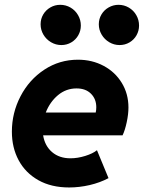

<svg xmlns="http://www.w3.org/2000/svg" viewBox="-20 -786 609 813"><path d="M30.3 -228.5Q30.3 -308.1 66.9 -378.4Q103.5 -448.7 167.7 -491Q231.9 -533.2 310.1 -533.2Q370.1 -533.2 418.9 -507.1Q467.8 -481 495.8 -434.8Q523.9 -388.7 523.9 -330.6Q523.9 -302.7 516.6 -268.6Q509.3 -234.4 499 -212.9H162.6Q169.9 -168 200.7 -141.8Q231.4 -115.7 278.3 -115.7Q308.6 -115.7 340.8 -125.7Q373 -135.7 390.6 -149.9L439.5 -31.7Q403.8 -12.7 359.9 -2.4Q315.9 7.8 272.9 7.8Q197.3 7.8 142.6 -22.9Q87.9 -53.7 59.1 -107.2Q30.3 -160.6 30.3 -228.5ZM385.3 -309.6Q387.7 -319.3 387.7 -332Q387.7 -366.7 365.2 -389.2Q342.8 -411.6 304.2 -411.6Q259.8 -411.6 225.6 -383.1Q191.4 -354.5 173.8 -309.6ZM398.4 -683.1Q398.4 -706.1 409.7 -724.9Q420.9 -743.7 440.2 -754.6Q459.5 -765.6 481.9 -765.6Q505.4 -765.6 525.4 -753.9Q545.4 -742.2 557.1 -721.9Q568.8 -701.7 568.8 -677.7Q568.8 -655.8 558.1 -636.7Q547.4 -617.7 528.3 -606.4Q509.3 -595.2 486.3 -595.2Q462.9 -595.2 442.6 -607.2Q422.4 -619.1 410.4 -639.4Q398.4 -659.7 398.4 -683.1ZM151.9 -683.1Q151.9 -706.1 163.1 -724.9Q174.3 -743.7 193.4 -754.6Q212.4 -765.6 234.9 -765.6Q258.8 -765.6 278.8 -753.9Q298.8 -742.2 310.5 -721.9Q322.3 -701.7 322.3 -677.7Q322.3 -655.8 311.5 -636.7Q300.8 -617.7 281.7 -606.4Q262.7 -595.2 239.7 -595.2Q216.3 -595.2 196 -607.2Q175.8 -619.1 163.8 -639.4Q151.9 -659.7 151.9 -683.1Z"/></svg>

Font: Reddit Sans Chocolate ExBold
Style: Italic
Weight: 800
Italic angle: -11.25°
Designer: Stephen Hutchings
Version: Version 1.013